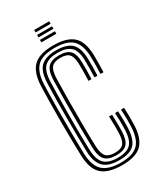

<svg xmlns="http://www.w3.org/2000/svg" viewBox="-182 -777 721 853"><g transform="rotate(-30 178.0 -351.0)"><path d="M183.5 7.2Q114.8 7.2 81.5 -21.4Q48.2 -50 45.8 -121.2Q44.5 -155.8 43.9 -201.2Q43.2 -246.8 43.2 -296.1Q43.2 -345.5 43.9 -392.5Q44.5 -439.5 45.8 -477.2Q48.8 -546.8 80.5 -577Q112.2 -607.2 182.8 -607.2Q251.2 -607.2 283.6 -578.4Q316 -549.5 318 -480Q318.2 -462 318.1 -438.1Q318 -414.2 317 -392.2H301.5Q302.5 -412.5 302.8 -436Q303 -459.5 302.5 -479.5Q300.8 -541.2 273.1 -567.9Q245.5 -594.5 182.8 -594.5Q119 -594.5 91.4 -566.8Q63.8 -539 61.2 -476.5Q59.5 -425.2 59 -360.6Q58.5 -296 59 -232.8Q59.5 -169.5 61 -122.5Q63.2 -59.2 92.4 -32.4Q121.5 -5.5 183.5 -5.5Q245.2 -5.5 272.6 -32.2Q300 -59 302.5 -121.8Q303.2 -140.8 303.1 -160.9Q303 -181 301.5 -209.5H317Q318 -186.5 318.4 -166Q318.8 -145.5 318 -121.2Q315 -52.5 284.2 -22.6Q253.5 7.2 183.5 7.2ZM183.5 -18.2Q128.8 -18.2 103.5 -43Q78.2 -67.8 76.2 -123Q75.2 -160 74.8 -206.5Q74.2 -253 74.1 -302Q74 -351 74.6 -396.1Q75.2 -441.2 76.5 -475.5Q78.8 -535.5 104.5 -558.6Q130.2 -581.8 182.8 -581.8Q236.8 -581.8 261.2 -558.5Q285.8 -535.2 287.2 -478.8Q287.5 -461.2 287.4 -438.9Q287.2 -416.5 286.2 -392.2H270.8Q272 -417.5 272 -440.1Q272 -462.8 271.8 -478.5Q270.8 -529.5 249.4 -549.2Q228 -569 182.8 -569Q138 -569 115.9 -548.9Q93.8 -528.8 91.8 -474.5Q90.8 -447 90.1 -404.5Q89.5 -362 89.1 -312.8Q88.8 -263.5 89.1 -214.9Q89.5 -166.2 90.8 -126.2Q92.8 -72.8 114.6 -51.9Q136.5 -31 183.5 -31Q228.8 -31 249.2 -51.2Q269.8 -71.5 271.8 -122.5Q272.5 -140.2 272.4 -160.2Q272.2 -180.2 270.8 -209.5H286.2Q287.8 -178.8 287.8 -159.6Q287.8 -140.5 287.2 -122.2Q284.5 -65.8 261.1 -42Q237.8 -18.2 183.5 -18.2ZM183.5 -43.8Q144 -43.8 126.1 -61.8Q108.2 -79.8 106.8 -126.8Q105.5 -173.8 105 -236.1Q104.5 -298.5 105.1 -361.5Q105.8 -424.5 107 -473.8Q108.8 -521 126.8 -538.6Q144.8 -556.2 182.8 -556.2Q221.8 -556.2 238.8 -538.6Q255.8 -521 256.5 -477.2Q256.8 -460.8 256.8 -439.8Q256.8 -418.8 255.5 -392.2H240Q241.2 -419 241.2 -440.1Q241.2 -461.2 241 -476.8Q240.5 -513 227.9 -528.2Q215.2 -543.5 182.8 -543.5Q151 -543.5 137.4 -528.2Q123.8 -513 122.5 -473Q121.2 -428.8 120.6 -368.2Q120 -307.8 120.4 -244.1Q120.8 -180.5 122.5 -126.5Q123.8 -88 137.1 -72.2Q150.5 -56.5 183.5 -56.5Q215.5 -56.5 227.8 -71.9Q240 -87.2 241 -124.5Q241.5 -143 241.5 -161.2Q241.5 -179.5 240 -209.5H255.5Q256.8 -181 256.9 -160.5Q257 -140 256.5 -124Q254.8 -79.8 238.5 -61.8Q222.2 -43.8 183.5 -43.8ZM144.2 -696V-708.8H221.2V-696ZM144.2 -670.5V-683.2H221.2V-670.5ZM144.2 -645V-657.8H221.2V-645Z"/></g></svg>

Font: Big Shoulders Inline Display Medium
Style: Regular
Weight: 500
Designer: Patric King
Foundry: XO Type Co
Version: Version 1.000